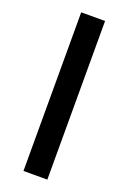

<svg xmlns="http://www.w3.org/2000/svg" viewBox="-142 -777 554 827"><g transform="rotate(20 135.0 -363.5)"><path d="M189.5 -727.1V0H80.1V-727.1Z"/></g></svg>

Font: Karasuma Gothic
Style: Regular
Weight: 500
Designer: Rasmus Andersson / Ryoko Nishizuka
Foundry: Genbu
Version: Version 1.00